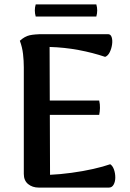

<svg xmlns="http://www.w3.org/2000/svg" viewBox="-20 -851 588 871"><path d="M156 0Q127 0 107.5 -16Q88 -32 88 -62V-546Q88 -575 84.5 -606Q81 -637 70 -666Q92 -686 114.5 -691Q137 -696 176 -696H470Q482 -696 486.5 -682.5Q491 -669 488.5 -650Q486 -631 478 -614.5Q470 -598 457 -593Q401 -612 337 -624Q273 -636 205 -638L207 -58Q252 -60 304 -67Q356 -74 402.5 -84.5Q449 -95 480 -106Q491 -99 497 -82Q503 -65 503 -46Q503 -27 495.5 -13.5Q488 0 474 0ZM184 -330V-395H430Q434 -378 433.5 -361Q433 -344 430 -330ZM142 -831H417Q425 -804 417 -776H142Q134 -804 142 -831Z"/></svg>

Font: Arima SemiBold
Style: Regular
Weight: 600
Designer: Joana Correia and Natanael Gama
Foundry: NDISCOVER
Version: Version 1.101;gftools[0.9.23]